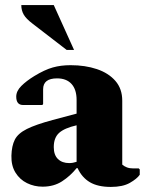

<svg xmlns="http://www.w3.org/2000/svg" viewBox="-20 -727 571 757"><path d="M148 9Q115 9 86.5 -5Q58 -19 41 -46.5Q24 -74 25 -113Q26 -152 38.5 -176.5Q51 -201 86 -218.5Q121 -236 188 -254L282 -279V-333Q282 -374 262 -396Q242 -418 205 -418Q150 -418 150 -375V-317L147 -313H71Q44 -313 44 -346Q44 -368 64 -388Q84 -408 115 -427Q156 -452 188 -461Q220 -470 258 -470Q316 -470 362 -454.5Q408 -439 435 -408Q462 -377 462 -330V-78Q470 -71 480.5 -67Q491 -63 505 -63H527L531 -59V-38Q520 -22 492 -6Q464 10 417 10Q366 10 334.5 -8.5Q303 -27 286 -64H282Q257 -33 224.5 -12Q192 9 148 9ZM192 -147Q192 -116 208.5 -100Q225 -84 253 -84Q267 -84 282 -89V-233Q234 -222 213 -203Q192 -184 192 -147ZM243 -530 108 -634Q83 -653 73.5 -669.5Q64 -686 64 -707H192L272 -530Z"/></svg>

Font: Spectral ExtraBold
Style: Regular
Weight: 800
Designer: Jean-Baptiste Levee
Foundry: Production Type
Version: Version 2.001